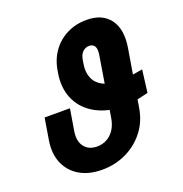

<svg xmlns="http://www.w3.org/2000/svg" viewBox="-133 -854 934 981"><g transform="rotate(-20 333.5 -363.5)"><path d="M624.1 -402.5 608.7 -280.2Q571.7 -271 547.8 -266Q524 -261 507.2 -259.2Q490.4 -257.4 474 -257.1Q386.2 -257.4 323.6 -291.2Q260.9 -324.9 231.4 -384.9Q202 -444.8 212.6 -523.5L215.1 -538.6Q224.1 -599.9 255.7 -644.4Q287.2 -688.9 335.6 -713.1Q384 -737.3 442.6 -737.3Q528.5 -737.3 569 -682.1Q609.6 -626.9 593.6 -529.9L542.7 -224.4Q531.3 -152.9 490.4 -100.2Q449.4 -47.5 389.2 -18.9Q328.9 9.8 258.3 9.8Q185.6 9.8 135.5 -20.3Q85.3 -50.4 63.4 -103.2Q41.5 -156 52.5 -224.4L71.8 -341.9H209.6L190.1 -224.4Q181.7 -172.8 204.8 -141.9Q227.9 -110.9 274.3 -110.6Q318.4 -110.9 350.2 -140.5Q382 -170.2 390.8 -224.4L443.2 -545.6Q448.6 -577.7 439.8 -592.8Q431 -607.9 409.9 -608.1Q390 -607.9 374.9 -593.8Q359.7 -579.8 354.7 -547.3L351.9 -529.9Q345.1 -486.7 359.1 -454.2Q373.1 -421.7 407.6 -404.1Q442.1 -386.4 495.8 -386.4Q507.5 -386.4 515.1 -386.7Q522.7 -387 533.7 -388.3Q544.7 -389.7 565.4 -393Q586.1 -396.4 624.1 -402.5Z"/></g></svg>

Font: Inter
Style: Italic
Weight: 400
Italic angle: -9.3988°
Designer: Rasmus Andersson
Foundry: rsms
Version: Version 4.001;git-66647c0bb